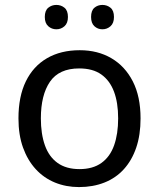

<svg xmlns="http://www.w3.org/2000/svg" viewBox="-20 -750 645 780"><path d="M551 -269Q551 -202 533.5 -150.5Q516 -99 483.5 -63Q451 -27 404.5 -8.5Q358 10 301 10Q248 10 203 -8.5Q158 -27 125 -63Q92 -99 73.5 -150.5Q55 -202 55 -269Q55 -358 85 -419.5Q115 -481 171 -513.5Q227 -546 304 -546Q377 -546 432.5 -513.5Q488 -481 519.5 -419.5Q551 -358 551 -269ZM146 -269Q146 -206 162.5 -159.5Q179 -113 214 -88Q249 -63 303 -63Q357 -63 392 -88Q427 -113 443.5 -159.5Q460 -206 460 -269Q460 -333 443 -378Q426 -423 391.5 -447.5Q357 -472 302 -472Q220 -472 183 -418Q146 -364 146 -269ZM162 -681Q162 -707 176 -718.5Q190 -730 209 -730Q228 -730 242 -718.5Q256 -707 256 -681Q256 -656 242 -643.5Q228 -631 209 -631Q190 -631 176 -643.5Q162 -656 162 -681ZM350 -681Q350 -707 363.5 -718.5Q377 -730 396 -730Q415 -730 429 -718.5Q443 -707 443 -681Q443 -656 429 -643.5Q415 -631 396 -631Q377 -631 363.5 -643.5Q350 -656 350 -681Z"/></svg>

Font: Noto Sans Ambassadori
Style: Regular
Weight: 400
Designer: Monotype Design Team
Foundry: Monotype Imaging Inc.
Version: Version 2.013